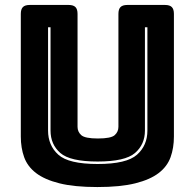

<svg xmlns="http://www.w3.org/2000/svg" viewBox="-20 -740 786 775"><path d="M682 -189Q682 -143 668.5 -105.5Q655 -68 620.5 -41.5Q586 -15 526 0Q466 15 373 15Q280 15 220 0Q160 -15 125.5 -41.5Q91 -68 77.5 -105.5Q64 -143 64 -189V-684Q64 -703 72.5 -711.5Q81 -720 100 -720H257Q276 -720 284.5 -711.5Q293 -703 293 -684V-228Q293 -208 308 -194.5Q323 -181 375 -181Q428 -181 443 -194.5Q458 -208 458 -228V-684Q458 -703 466.5 -711.5Q475 -720 494 -720H646Q665 -720 673.5 -711.5Q682 -703 682 -684ZM174 -630V-213Q174 -153 215.5 -115.5Q257 -78 374 -78Q491 -78 533 -115.5Q575 -153 575 -213V-630H565V-213Q565 -157 525 -122.5Q485 -88 374 -88Q263 -88 223.5 -122.5Q184 -157 184 -213V-630Z"/></svg>

Font: Bungee Inline
Style: Regular
Weight: 400
Version: Version 1.000;PS 1.0;hotconv 1.0.72;makeotf.lib2.5.5900